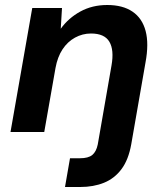

<svg xmlns="http://www.w3.org/2000/svg" viewBox="-20 -528 662 768"><path d="M22 0 109 -496H228L223 -413Q254 -456 301.5 -482Q349 -508 409 -508Q471 -508 510 -481.5Q549 -455 562.5 -404Q576 -353 562 -278L505 49Q494 111 466 148.5Q438 186 396 203Q354 220 301 220H240L260 105H300Q333 105 349 92Q365 79 371 50L426 -266Q437 -328 417.5 -361Q398 -394 344 -394Q310 -394 280 -377.5Q250 -361 230 -330.5Q210 -300 202 -256L157 0Z"/></svg>

Font: DM Sans 24pt
Style: Bold Italic
Weight: 700
Italic angle: -10°
Designer: Colophon Foundry, Jonny Pinhorn
Foundry: Colophon Foundry
Version: Version 4.004;gftools[0.9.30]